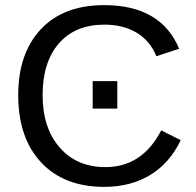

<svg xmlns="http://www.w3.org/2000/svg" viewBox="-20 -718 762 748"><path d="M387 -622Q273 -622 209.5 -549Q146 -476 146 -347Q146 -220 212 -144Q278 -67 391 -67Q534 -67 608 -210L684 -172Q642 -83 565.5 -36.5Q489 10 386 10Q229 10 140 -85.5Q51 -181 51 -347Q51 -511 140 -605Q228 -698 386 -698Q607 -698 678 -528L589 -499Q565 -559 512.5 -590.5Q460 -622 387 -622ZM437 -295H341V-402H437Z"/></svg>

Font: Libra Sans
Style: Regular
Weight: 400
Foundry: Context Ltd
Version: Version 1.002